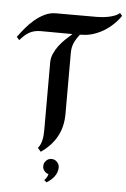

<svg xmlns="http://www.w3.org/2000/svg" viewBox="-63 -773 645 979"><g transform="rotate(5 260.0 -283.5)"><path d="M522.9 -716.8Q507.3 -693.4 485.8 -672.9Q464.4 -652.3 438.7 -636.7Q413.1 -621.1 384.8 -612.1Q356.4 -603 328.1 -603L316.9 -602.1Q298.3 -578.6 288.6 -556.6Q278.8 -534.7 278.8 -504.9V-192.9Q278.8 -127.9 251.2 -77.4Q223.6 -26.9 169.9 9.8L153.8 -8.8Q162.1 -18.1 167 -30Q171.9 -42 174.3 -54.7Q176.8 -67.4 177.5 -80.3Q178.2 -93.3 178.2 -105V-448.2Q178.2 -471.2 187.7 -492.9Q197.3 -514.6 211.9 -534.2Q226.6 -553.7 244.4 -570.8Q262.2 -587.9 278.8 -602.1L117.2 -603Q98.6 -603 84.2 -599.4Q69.8 -595.7 57.6 -588.9Q45.4 -582 34.2 -571.8Q22.9 -561.5 11.2 -547.9L-2.9 -563Q13.2 -585 33.4 -609.4Q53.7 -633.8 77.4 -653.8Q101.1 -673.8 128.2 -687Q155.3 -700.2 185.1 -700.2H396Q408.7 -700.2 424.6 -701.7Q440.4 -703.1 456.5 -706.5Q472.7 -710 487.1 -715.6Q501.5 -721.2 511.2 -730ZM268.1 81.5Q268.1 94.7 263.7 106.7Q259.3 118.7 251.5 128.9Q243.7 139.2 233.6 147.7Q223.6 156.2 212.9 162.6L200.2 152.3Q206.5 146.5 211.9 137.5Q217.3 128.4 219.2 120.1Q206.1 116.2 197.5 105.7Q189 95.2 189 81.5Q189 65.4 200.4 53.5Q211.9 41.5 228 41.5Q244.6 41.5 256.3 53.5Q268.1 65.4 268.1 81.5Z"/></g></svg>

Font: Redressed
Style: Regular
Weight: 400
Designer: Astigmatic (AOETI)
Foundry: Astigmatic (AOETI)
Version: Version 1.000